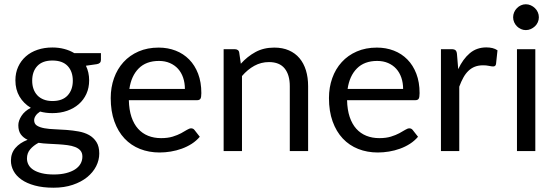

<svg xmlns="http://www.w3.org/2000/svg" viewBox="-20 -708 2601 900"><path d="M225.6 -485.4Q255.4 -485.4 281.2 -478.5Q307.1 -471.7 328.1 -459H453.1V-427.2Q453.1 -410.2 433.6 -407.2L382.8 -399.9Q397.9 -368.7 397.9 -331.5Q397.9 -296.4 385 -268.1Q372.1 -239.7 349.1 -219.7Q326.2 -199.7 294.7 -188.7Q263.2 -177.7 225.6 -177.7Q194.3 -177.7 168 -185.1Q153.8 -175.8 147 -165.3Q140.1 -154.8 140.1 -144.5Q140.1 -127.4 153.3 -119.1Q166.5 -110.8 188 -106.9Q209.5 -103 236.8 -102.1Q264.2 -101.1 292.7 -98.9Q321.3 -96.7 348.6 -91.8Q376 -86.9 397.5 -75Q418.9 -63 432.1 -42.2Q445.3 -21.5 445.3 11.7Q445.3 42.5 430.7 71.3Q416 100.1 388.4 122.6Q360.8 145 321 158.4Q281.2 171.9 231 171.9Q180.7 171.9 143.1 161.6Q105.5 151.4 80.6 133.8Q55.7 116.2 43.5 93.3Q31.2 70.3 31.2 45.4Q31.2 10.3 52 -14.2Q72.8 -38.6 109.4 -52.7Q89.4 -62 77.6 -78.1Q65.9 -94.2 65.9 -121.1Q65.9 -141.6 80.6 -164.6Q95.2 -187.5 124.5 -202.6Q90.8 -222.7 71.5 -255.4Q52.2 -288.1 52.2 -331.5Q52.2 -366.7 65.2 -395Q78.1 -423.3 101.1 -443.6Q124 -463.9 155.8 -474.6Q187.5 -485.4 225.6 -485.4ZM366.2 25.9Q366.2 8.8 357.2 -2Q348.1 -12.7 332.5 -18.8Q316.9 -24.9 296.4 -27.6Q275.9 -30.3 252.9 -31.7Q230 -33.2 206.3 -34.2Q182.6 -35.2 160.6 -38.6Q136.7 -25.9 121.6 -8.1Q106.4 9.8 106.4 34.7Q106.4 50.8 113.8 64.5Q121.1 78.1 136.5 88.1Q151.9 98.1 175.8 104Q199.7 109.9 232.4 109.9Q264.6 109.9 289.6 103.5Q314.5 97.2 331.5 86.2Q348.6 75.2 357.4 59.8Q366.2 44.4 366.2 25.9ZM225.6 -234.4Q272.9 -234.4 297.1 -260.7Q321.3 -287.1 321.3 -329.6Q321.3 -373 297.1 -398.7Q272.9 -424.3 225.6 -424.3Q179.2 -424.3 155 -398.7Q130.9 -373 130.9 -329.6Q130.9 -308.6 137 -291.3Q143.1 -273.9 155 -261.2Q167 -248.5 184.8 -241.5Q202.6 -234.4 225.6 -234.4Z M723.6 -484.9Q766.6 -484.9 803.2 -470.7Q839.8 -456.5 866.7 -429.2Q893.6 -401.9 908.7 -362.3Q923.8 -322.8 923.8 -271.5Q923.8 -251.5 919.4 -244.9Q915 -238.3 903.3 -238.3H584Q585 -193.4 596.2 -159.9Q607.4 -126.5 627.2 -104.5Q647 -82.5 674.3 -71.5Q701.7 -60.5 735.4 -60.5Q766.6 -60.5 789.6 -67.6Q812.5 -74.7 828.9 -83.5Q845.2 -92.3 856.4 -99.4Q867.7 -106.4 876 -106.4Q881.3 -106.4 885.3 -104.2Q889.2 -102.1 892.1 -98.1L916.5 -66.9Q900.4 -47.9 878.7 -33.9Q856.9 -20 832 -11Q807.1 -2 780.5 2.4Q753.9 6.8 728 6.8Q678.2 6.8 636.2 -9.8Q594.2 -26.4 563.7 -58.8Q533.2 -91.3 516.1 -138.9Q499 -186.5 499 -248.5Q499 -298.3 514.4 -341.6Q529.8 -384.8 558.8 -416.7Q587.9 -448.7 629.6 -466.8Q671.4 -484.9 723.6 -484.9ZM725.1 -422.4Q665 -422.4 630.1 -387.2Q595.2 -352.1 586.4 -291H846.7Q846.7 -319.8 838.4 -344Q830.1 -368.2 814.5 -385.5Q798.8 -402.8 776.1 -412.6Q753.4 -422.4 725.1 -422.4Z M1028.3 0V-477.5H1079.6Q1088.9 -477.5 1094.7 -473.4Q1100.6 -469.2 1101.6 -460L1108.9 -409.2Q1139.6 -443.4 1177.7 -464.1Q1215.8 -484.9 1265.6 -484.9Q1304.7 -484.9 1334.2 -471.9Q1363.8 -459 1383.8 -435.3Q1403.8 -411.6 1414.1 -378.2Q1424.3 -344.7 1424.3 -304.2V0H1338.4V-304.2Q1338.4 -357.4 1314.2 -387.2Q1290 -417 1240.7 -417Q1204.1 -417 1172.4 -399.7Q1140.6 -382.3 1114.3 -351.6V0Z M1746.6 -484.9Q1789.6 -484.9 1826.2 -470.7Q1862.8 -456.5 1889.6 -429.2Q1916.5 -401.9 1931.6 -362.3Q1946.8 -322.8 1946.8 -271.5Q1946.8 -251.5 1942.4 -244.9Q1938 -238.3 1926.3 -238.3H1606.9Q1607.9 -193.4 1619.1 -159.9Q1630.4 -126.5 1650.1 -104.5Q1669.9 -82.5 1697.3 -71.5Q1724.6 -60.5 1758.3 -60.5Q1789.6 -60.5 1812.5 -67.6Q1835.4 -74.7 1851.8 -83.5Q1868.2 -92.3 1879.4 -99.4Q1890.6 -106.4 1898.9 -106.4Q1904.3 -106.4 1908.2 -104.2Q1912.1 -102.1 1915 -98.1L1939.5 -66.9Q1923.3 -47.9 1901.6 -33.9Q1879.9 -20 1855 -11Q1830.1 -2 1803.5 2.4Q1776.9 6.8 1751 6.8Q1701.2 6.8 1659.2 -9.8Q1617.2 -26.4 1586.7 -58.8Q1556.2 -91.3 1539.1 -138.9Q1522 -186.5 1522 -248.5Q1522 -298.3 1537.4 -341.6Q1552.7 -384.8 1581.8 -416.7Q1610.8 -448.7 1652.6 -466.8Q1694.3 -484.9 1746.6 -484.9ZM1748 -422.4Q1688 -422.4 1653.1 -387.2Q1618.2 -352.1 1609.4 -291H1869.6Q1869.6 -319.8 1861.3 -344Q1853 -368.2 1837.4 -385.5Q1821.8 -402.8 1799.1 -412.6Q1776.4 -422.4 1748 -422.4Z M2046.9 0V-477.5H2096.2Q2109.9 -477.5 2115.5 -472.2Q2121.1 -466.8 2122.1 -454.1L2127.9 -383.8Q2149.9 -431.2 2182.1 -458.5Q2214.4 -485.8 2259.8 -485.8Q2274.9 -485.8 2288.1 -482.7Q2301.3 -479.5 2312 -472.2L2305.2 -408.7Q2303.7 -396.5 2291.5 -396.5Q2284.7 -396.5 2272.2 -399.2Q2259.8 -401.9 2244.6 -401.9Q2222.7 -401.9 2205.8 -395.3Q2189 -388.7 2175.5 -375.7Q2162.1 -362.8 2151.9 -344.2Q2141.6 -325.7 2132.8 -301.8V0Z M2385.3 0ZM2489.3 -477.5V0H2403.3V-477.5ZM2505.9 -627Q2505.9 -614.7 2501 -603.8Q2496.1 -592.8 2487.5 -584.7Q2479 -576.7 2468 -571.8Q2457 -566.9 2444.8 -566.9Q2432.6 -566.9 2421.9 -571.8Q2411.1 -576.7 2403.1 -584.7Q2395 -592.8 2390.1 -603.8Q2385.3 -614.7 2385.3 -627Q2385.3 -639.6 2390.1 -650.6Q2395 -661.6 2403.1 -669.9Q2411.1 -678.2 2421.9 -683.1Q2432.6 -688 2444.8 -688Q2457 -688 2468 -683.1Q2479 -678.2 2487.5 -669.9Q2496.1 -661.6 2501 -650.6Q2505.9 -639.6 2505.9 -627Z"/></svg>

Font: Carlito
Style: Regular
Weight: 400
Designer: Lukasz Dziedzic
Foundry: tyPoland Lukasz Dziedzic
Version: Version 1.103; Beta1; all basic design good, some composites